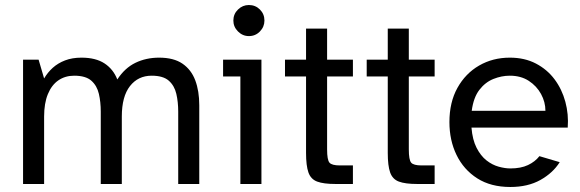

<svg xmlns="http://www.w3.org/2000/svg" viewBox="-20 -734 2315 766"><path d="M72 0V-496H134L156 -421Q170 -445 190.5 -463.5Q211 -482 239.5 -493Q268 -504 305 -504Q362 -504 397 -481Q432 -458 448 -417Q478 -463 520.5 -483.5Q563 -504 615 -504Q673 -504 708 -480Q743 -456 759 -413.5Q775 -371 775 -314V0H691V-289Q691 -327 683.5 -359.5Q676 -392 653.5 -412Q631 -432 585 -432Q531 -432 498.5 -390.5Q466 -349 466 -269V0H382V-289Q382 -327 374.5 -359.5Q367 -392 344.5 -412Q322 -432 276 -432Q240 -432 213 -413.5Q186 -395 171 -358.5Q156 -322 156 -269V0Z M939 0V-429H870V-496H1023V0ZM973 -590Q948 -590 929.5 -608.5Q911 -627 911 -652Q911 -678 929.5 -696Q948 -714 973 -714Q999 -714 1017 -696Q1035 -678 1035 -652Q1035 -627 1017 -608.5Q999 -590 973 -590Z M1318 0Q1271 0 1245.5 -9.5Q1220 -19 1210.5 -46Q1201 -73 1201 -124V-429H1117V-496H1201V-620H1285V-496H1388V-429H1285V-138Q1285 -96 1294.5 -85Q1304 -74 1336 -74H1388V0Z M1644 0Q1597 0 1571.5 -9.5Q1546 -19 1536.5 -46Q1527 -73 1527 -124V-429H1443V-496H1527V-620H1611V-496H1714V-429H1611V-138Q1611 -96 1620.5 -85Q1630 -74 1662 -74H1714V0Z M2016 12Q1938 12 1884 -22.5Q1830 -57 1801.5 -115.5Q1773 -174 1773 -247Q1773 -326 1805 -383.5Q1837 -441 1891.5 -472.5Q1946 -504 2014 -504Q2073 -504 2118 -480.5Q2163 -457 2192.5 -417.5Q2222 -378 2235.5 -328Q2249 -278 2245 -225H1861Q1865 -176 1881.5 -144Q1898 -112 1921 -94Q1944 -76 1969.5 -69Q1995 -62 2016 -62Q2058 -62 2086.5 -75.5Q2115 -89 2132 -111L2213 -87Q2186 -44 2136 -16Q2086 12 2016 12ZM1862 -292H2156Q2156 -327 2138.5 -359Q2121 -391 2089.5 -411.5Q2058 -432 2014 -432Q1981 -432 1948.5 -419Q1916 -406 1892.5 -375.5Q1869 -345 1862 -292Z"/></svg>

Font: Atkinson Hyperlegible Next
Style: Regular
Weight: 400
Designer: Elliott Scott, Megan Eiswerth, Linus Boman, Theodore Petrosky, Letters from Sweden
Foundry: Applied Design Works, Letters from Sweden
Version: Version 2.001